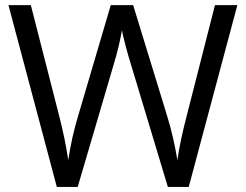

<svg xmlns="http://www.w3.org/2000/svg" viewBox="-20 -734 966 754"><path d="M721.2 0H639.2L495.1 -478Q484.9 -509.8 472.2 -558.1Q459.5 -606.4 459 -616.2Q448.2 -551.8 424.8 -475.1L285.2 0H203.1L13.2 -713.9H101.1L213.9 -272.9Q237.3 -180.2 248 -105Q261.2 -194.3 287.1 -279.8L415 -713.9H502.9L637.2 -275.9Q660.6 -200.2 676.8 -105Q686 -174.3 711.9 -273.9L824.2 -713.9H912.1Z"/></svg>

Font: f0_2797  
Style: Regular
Weight: 400
Foundry: Ascender Corporation
Version: Version 1.10